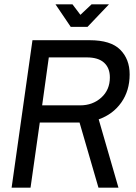

<svg xmlns="http://www.w3.org/2000/svg" viewBox="-20 -873 632 893"><path d="M34 0 131 -686H397Q495 -686 539 -642Q583 -598 583 -527Q583 -451 544 -396Q505 -341 439 -318L531 0H438L350 -303H165L122 0ZM176 -383H353Q411 -383 451 -419Q491 -455 491 -513Q491 -557 464 -581.5Q437 -606 384 -606H207ZM309 -748 238 -853H317L354 -804L406 -853H487L387 -748Z"/></svg>

Font: Archivo Narrow
Style: Italic
Weight: 400
Italic angle: -8°
Designer: Hector Gatti
Foundry: Omnibus-Type
Version: Version 3.002